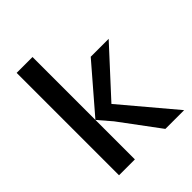

<svg xmlns="http://www.w3.org/2000/svg" viewBox="-207 -863 984 984"><g transform="rotate(-45 284.5 -371.0)"><path d="M417 0 258 -214 196 -286V0H81V-742H196V-286L408 -532H538L312 -286L553 0Z"/></g></svg>

Font: Steamflix Grotesk
Style: Regular
Weight: 400
Designer: Julieta Ulanovsky
Foundry: Julieta Ulanovsky
Version: Version 4.000;PS 004.000;hotconv 1.0.88;makeotf.lib2.5.64775